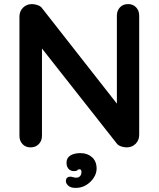

<svg xmlns="http://www.w3.org/2000/svg" viewBox="-20 -720 775 938"><path d="M606 -700Q630 -700 645 -684Q660 -668 660 -644V-61Q660 -35 642.5 -17.5Q625 0 599 0Q586 0 572.5 -4.5Q559 -9 552 -17L159 -516L185 -532V-56Q185 -32 169.5 -16Q154 0 129 0Q105 0 90 -16Q75 -32 75 -56V-639Q75 -665 92.5 -682.5Q110 -700 136 -700Q150 -700 165 -694.5Q180 -689 187 -678L568 -192L551 -180V-644Q551 -668 566 -684Q581 -700 606 -700ZM452 104Q452 126 438.5 147.5Q425 169 402 183.5Q379 198 350 198Q325 198 313.5 187Q302 176 302 166Q302 152 309 147.5Q316 143 323 143Q328 143 336.5 145.5Q345 148 353 148Q364 148 371 140.5Q378 133 378 120Q378 107 368 107Q361 107 358 111.5Q355 116 341 116Q325 116 315 105Q305 94 305 75Q305 51 324 39.5Q343 28 373 28Q407 28 429.5 48Q452 68 452 104Z"/></svg>

Font: Quicksand Variable Light
Style: Regular
Weight: 300
Designer: Andrew Paglinawan
Foundry: Andrew Paglinawan
Version: Version 3.004